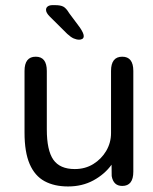

<svg xmlns="http://www.w3.org/2000/svg" viewBox="-20 -696 579 728"><path d="M115.5 -481Q157.5 -481 157.5 -427V-205.5Q157.5 -126 182.2 -90.5Q207 -55 263.5 -55Q303 -55 333.8 -74Q364.5 -93 382.8 -124Q401 -155 401 -191.5V-427Q401 -481 443.5 -481Q485.5 -481 485.5 -427V-45Q485.5 9 443.5 9Q410 9 403.5 -28.5L403 -71.5Q377 -35.5 334.5 -12.2Q292 11 238 11Q186 11 149 -9Q112 -29 92.5 -74Q73 -119 73 -193.5V-427Q73 -481 115.5 -481ZM280.5 -545.5Q270.5 -545.5 259.5 -550.2Q248.5 -555 235 -567.5L168.5 -633.5Q154.5 -647.5 154.5 -658.5Q154.5 -667 161.2 -671.8Q168 -676.5 178.5 -676.5H189.5Q209.5 -676.5 220.2 -670.8Q231 -665 242 -646.5L283 -591.5Q297.5 -570 297.5 -559.5Q297.5 -551.5 292 -548.5Q286.5 -545.5 280.5 -545.5Z"/></svg>

Font: Sono
Style: Regular
Weight: 400
Designer: Tyler Finck
Foundry: Tyler Finck
Version: Version 2.112